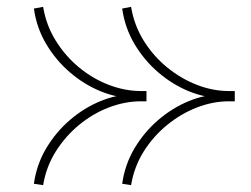

<svg xmlns="http://www.w3.org/2000/svg" viewBox="-20 -526 732 561"><path d="M363 15 337 11Q345 -46 373.5 -93.5Q402 -141 443 -176Q484 -211 531.5 -230.5Q579 -250 625 -250V-240Q579 -240 531.5 -259.5Q484 -279 443 -314Q402 -349 373.5 -396.5Q345 -444 337 -501L363 -506Q372 -452 400 -407Q428 -362 468.5 -329Q509 -296 555.5 -278Q602 -260 649 -260H666V-230H649Q602 -230 555.5 -212Q509 -194 468.5 -161Q428 -128 400 -83.5Q372 -39 363 15ZM106 15 79 11Q87 -46 115.5 -93.5Q144 -141 185 -176Q226 -211 273.5 -230.5Q321 -250 367 -250V-240Q321 -240 273.5 -259.5Q226 -279 185 -314Q144 -349 115.5 -396.5Q87 -444 79 -501L106 -506Q115 -452 143 -407Q171 -362 211 -329Q251 -296 298 -278Q345 -260 392 -260H408V-230H392Q345 -230 298 -212Q251 -194 211 -161Q171 -128 143 -83.5Q115 -39 106 15Z"/></svg>

Font: BioRhyme ExtraLight
Style: Regular
Weight: 250
Designer: Aoife Mooney
Foundry: Aoife Mooney Type
Version: Version 1.600;gftools[0.9.33]